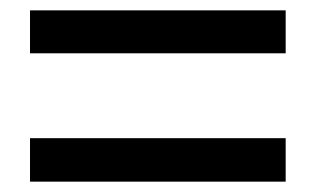

<svg xmlns="http://www.w3.org/2000/svg" viewBox="-20 -557 610 371"><path d="M38 -454V-537H532V-454ZM38 -206V-290H532V-206Z"/></svg>

Font: Noto Sans SC Medium
Style: Regular
Weight: 500
Designer: Ryoko NISHIZUKA  (kana, bopomofo & ideographs); Paul D. Hunt (Latin, Greek & Cyrillic); Sandoll Communications , Soo-you
Foundry: Adobe
Version: Version 2.004-H2;hotconv 1.0.118;makeotfexe 2.5.65603